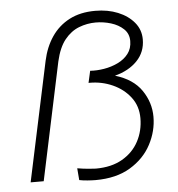

<svg xmlns="http://www.w3.org/2000/svg" viewBox="-51 -728 733 790"><g transform="rotate(-5 316.0 -333.0)"><path d="M312 14Q298 14 278.5 12.5Q259 11 245 8L241 -41Q264 -37 287 -35Q310 -33 317 -33Q382 -33 427 -59Q472 -85 495 -128.5Q518 -172 518 -224Q518 -274 490 -310.5Q462 -347 417.5 -367Q373 -387 323 -387H318L329 -436Q356 -434 386.5 -439Q417 -444 444 -457Q471 -470 487.5 -491.5Q504 -513 504 -544Q504 -574 483.5 -593.5Q463 -613 432 -622.5Q401 -632 369 -632Q333 -632 299.5 -619Q266 -606 240.5 -574.5Q215 -543 202 -486L99 0H45L150 -493Q162 -549 190.5 -591Q219 -633 264 -656.5Q309 -680 371 -680Q423 -680 464.5 -663Q506 -646 531 -616Q556 -586 556 -546Q556 -494 521.5 -458Q487 -422 429 -407Q503 -385 537.5 -334.5Q572 -284 572 -225Q572 -166 543 -111Q514 -56 456 -21Q398 14 312 14Z"/></g></svg>

Font: Atkinson Hyperlegible Mono ExtraLight
Style: Italic
Weight: 200
Italic angle: -12°
Monospace: yes
Designer: Elliott Scott, Megan Eiswerth, Linus Boman, Theodore Petrosky, Letters from Sweden
Foundry: Applied Design Works, Letters from Sweden
Version: Version 2.001